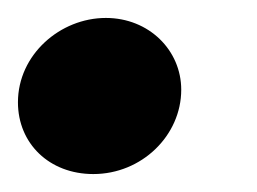

<svg xmlns="http://www.w3.org/2000/svg" viewBox="-21 -181 286 214"><path d="M83 13C137 13 181 -30 181 -81C181 -125 145 -161 97 -161C46 -161 -1 -120 -1 -67C-1 -21 34 13 83 13Z"/></svg>

Font: Fixel Text 20240404
Style: Bold Italic
Weight: 700
Width: 4
Italic angle: -10°
Designer: AlfaBravo + MacPaw
Foundry: Kyrylo Tkachov, Marchela Mozhyna, Serhii Makarenko, Maria Weinstein, Zakhar Kryvoshyya
Version: Version 1.211;Glyphs 3.2 (3225)